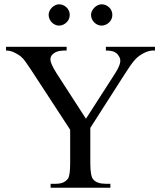

<svg xmlns="http://www.w3.org/2000/svg" viewBox="-20 -882 763 902"><path d="M695.8 -644.5Q689.9 -644.5 680.2 -642.1Q670.4 -639.6 659.4 -634.5Q648.4 -629.4 636.5 -621.3Q624.5 -613.3 614.3 -601.6Q604 -590.3 592 -573.2Q580.1 -556.2 564.9 -532.2L404.3 -281.2V-115.7Q404.3 -53.2 418.5 -38.6Q435.5 -18.6 477.5 -18.6H498.5V0H217.8V-18.6H240.7Q261.7 -18.6 275.9 -24.4Q290 -30.3 300.3 -43.9Q304.7 -51.8 307.1 -69.1Q309.6 -86.4 309.6 -115.7V-272.5L128.9 -549.3Q112.8 -573.2 101.3 -590.1Q89.8 -606.9 76.2 -618.2Q63.5 -627.4 45.9 -636Q28.3 -644.5 8.3 -644.5V-662.1H293V-644.5H278.3Q271.5 -644.5 261 -642.8Q250.5 -641.1 240.7 -636.5Q231 -631.8 223.9 -623.3Q216.8 -614.7 216.8 -601.6Q216.8 -593.3 223.9 -577.1Q231 -561 246.1 -537.1L383.8 -324.2L515.1 -528.3Q525.9 -544.9 533 -558.3Q540 -571.8 543.2 -582.8Q546.4 -593.8 544.7 -603.3Q543 -612.8 536.1 -621.6Q530.3 -631.3 517.6 -637.9Q504.9 -644.5 477.5 -644.5V-662.1H708V-644.5ZM307.6 -812Q307.6 -801.8 303.7 -792.7Q299.8 -783.7 292.7 -776.9Q285.6 -770 276.6 -765.9Q267.6 -761.7 257.3 -761.7Q247.6 -761.7 238.8 -765.9Q230 -770 223.1 -777.1Q216.3 -784.2 212.4 -793.2Q208.5 -802.2 208.5 -812Q208.5 -821.3 212.6 -830.3Q216.8 -839.4 223.6 -846.2Q230.5 -853 239.3 -857.4Q248 -861.8 257.3 -861.8Q267.6 -861.8 276.6 -857.9Q285.6 -854 292.7 -847.2Q299.8 -840.3 303.7 -831.3Q307.6 -822.3 307.6 -812ZM507.8 -812Q507.8 -801.8 503.9 -792.7Q500 -783.7 492.9 -776.9Q485.8 -770 476.8 -765.9Q467.8 -761.7 457.5 -761.7Q447.3 -761.7 438.2 -765.9Q429.2 -770 422.4 -777.1Q415.5 -784.2 411.6 -793.2Q407.7 -802.2 407.7 -812Q407.7 -821.3 412.1 -830.3Q416.5 -839.4 423.3 -846.2Q430.2 -853 439.2 -857.4Q448.2 -861.8 457.5 -861.8Q467.8 -861.8 476.8 -857.9Q485.8 -854 492.9 -847.2Q500 -840.3 503.9 -831.3Q507.8 -822.3 507.8 -812Z"/></svg>

Font: Doulos SIL Eur
Style: Regular
Weight: 400
Designer: Walt Agee, Victor Gaultney, Peter Martin, Debbi Hosken, Becca Hirsbrunner
Foundry: SIL International
Version: Version 5.000